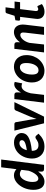

<svg xmlns="http://www.w3.org/2000/svg" viewBox="1253 -2039 794 3340"><g transform="rotate(-90 1650.0 -369.0)"><path d="M379 0Q366 0 357.2 -3.5Q348.5 -7 343.5 -13Q338.5 -19 336.5 -27Q334.5 -35 334.5 -44.5L336.5 -103Q300.5 -51.5 255.8 -22Q211 7.5 160.5 7.5Q128.5 7.5 102 -4Q75.5 -15.5 56.8 -39.2Q38 -63 27.8 -99.5Q17.5 -136 17.5 -186Q17.5 -230 26.8 -272.2Q36 -314.5 52.8 -352Q69.5 -389.5 92.8 -421Q116 -452.5 143.8 -475.2Q171.5 -498 203.2 -510.8Q235 -523.5 269 -523.5Q302.5 -523.5 329.5 -511.8Q356.5 -500 376.5 -480L410 -745.5H545L452.5 0ZM215 -99Q233 -99 252.5 -112.2Q272 -125.5 290 -148.5Q308 -171.5 323.5 -202.5Q339 -233.5 350 -269L365.5 -392.5Q349.5 -407.5 329.5 -414Q309.5 -420.5 290.5 -420.5Q260.5 -420.5 235.5 -401.2Q210.5 -382 192.5 -350.8Q174.5 -319.5 164.5 -279.8Q154.5 -240 154.5 -199.5Q154.5 -148 170.5 -123.5Q186.5 -99 215 -99Z M1006 -392.5Q1006 -358 992 -329Q978 -300 943 -277Q908 -254 848 -237.8Q788 -221.5 696.5 -212.5V-211.5Q696.5 -97 793 -97Q825 -97 845.2 -105.2Q865.5 -113.5 880 -123.2Q894.5 -133 906.8 -141.2Q919 -149.5 935 -149.5Q942 -149.5 948.2 -146.2Q954.5 -143 959.5 -137.5L994.5 -95.5Q967.5 -68.5 942 -49.2Q916.5 -30 889 -17.2Q861.5 -4.5 831.5 1.5Q801.5 7.5 765.5 7.5Q720 7.5 682.5 -8Q645 -23.5 618.2 -51.8Q591.5 -80 576.8 -119.8Q562 -159.5 562 -208.5Q562 -249.5 571 -288.5Q580 -327.5 597 -362.5Q614 -397.5 638.2 -426.8Q662.5 -456 693.5 -477.2Q724.5 -498.5 761.2 -510.5Q798 -522.5 839.5 -522.5Q880 -522.5 911.2 -510.8Q942.5 -499 963.5 -480.2Q984.5 -461.5 995.2 -438.5Q1006 -415.5 1006 -392.5ZM831.5 -428Q809.5 -428 790 -418.8Q770.5 -409.5 754.5 -392.8Q738.5 -376 726.5 -352.2Q714.5 -328.5 707 -299.5Q762.5 -307.5 796.8 -316.8Q831 -326 849.8 -337Q868.5 -348 875 -360.5Q881.5 -373 881.5 -387.5Q881.5 -394.5 878.5 -401.8Q875.5 -409 869.5 -414.8Q863.5 -420.5 854 -424.2Q844.5 -428 831.5 -428Z M1047.5 -515.5H1161Q1175.5 -515.5 1183.8 -508.5Q1192 -501.5 1194.5 -490.5L1239 -235.5Q1243 -208.5 1246 -182.8Q1249 -157 1250.5 -131Q1267 -182 1289 -235.5L1397 -490.5Q1402 -501.5 1412 -508.5Q1422 -515.5 1434.5 -515.5H1543.5L1291 0H1175Z M1534 0 1596.5 -516H1667.5Q1689 -516 1701 -505.5Q1713 -495 1713 -472L1711 -400.5Q1730.5 -436.5 1752.2 -462Q1774 -487.5 1797.5 -501.8Q1821 -516 1845.5 -518.2Q1870 -520.5 1895 -509.5L1870 -380Q1840.5 -392.5 1814.5 -390.5Q1788.5 -388.5 1766.8 -370.5Q1745 -352.5 1727.5 -318Q1710 -283.5 1697 -231L1669.5 0Z M2099 -96Q2128 -96 2151 -113Q2174 -130 2190 -158.8Q2206 -187.5 2214.8 -225.5Q2223.5 -263.5 2223.5 -306Q2223.5 -366 2205 -392.8Q2186.5 -419.5 2147.5 -419.5Q2119 -419.5 2095.8 -402.8Q2072.5 -386 2056.5 -357.5Q2040.5 -329 2031.8 -290.8Q2023 -252.5 2023 -210Q2023 -151 2041.5 -123.5Q2060 -96 2099 -96ZM2087 7.5Q2044 7.5 2007 -6.8Q1970 -21 1943 -48.5Q1916 -76 1900.8 -116.5Q1885.5 -157 1885.5 -209Q1885.5 -276.5 1907.5 -334.2Q1929.5 -392 1967 -434Q2004.5 -476 2054.5 -499.8Q2104.5 -523.5 2160 -523.5Q2203 -523.5 2239.8 -509.2Q2276.5 -495 2303.5 -467.2Q2330.5 -439.5 2346 -399Q2361.5 -358.5 2361.5 -306.5Q2361.5 -239.5 2339.5 -182Q2317.5 -124.5 2279.8 -82.5Q2242 -40.5 2192.2 -16.5Q2142.5 7.5 2087 7.5Z M2408 0 2470 -516H2540.5Q2562 -516 2574 -505.5Q2586 -495 2586 -472L2584.5 -417.5Q2623 -471.5 2668.8 -497.5Q2714.5 -523.5 2764 -523.5Q2796 -523.5 2822 -510.5Q2848 -497.5 2865.2 -472.5Q2882.5 -447.5 2889.5 -411Q2896.5 -374.5 2890.5 -327.5L2851.5 0H2714L2752.5 -327.5Q2758.5 -374 2748 -393.2Q2737.5 -412.5 2711 -412.5Q2692 -412.5 2672 -401.2Q2652 -390 2633.5 -369.5Q2615 -349 2599.5 -320Q2584 -291 2574.5 -255.5L2546 0Z M2991 -108Q2991 -111.5 2991 -116.2Q2991 -121 2991.8 -130.2Q2992.5 -139.5 2994.2 -154.8Q2996 -170 2999 -194.5L3026.5 -416.5H2981.5Q2971.5 -416.5 2965.2 -423.5Q2959 -430.5 2961 -444.5L2967.5 -498.5L3045.5 -513.5L3088 -647Q3095 -669.5 3118.5 -669.5H3192.5L3173 -512.5H3293.5L3282 -416.5H3161.5L3135 -202Q3132.5 -181.5 3131 -169.5Q3129.5 -157.5 3128.8 -151Q3128 -144.5 3128 -142.2Q3128 -140 3128 -139Q3128 -121.5 3136 -111.2Q3144 -101 3160 -101Q3169 -101 3175.5 -103.2Q3182 -105.5 3186.8 -108.2Q3191.5 -111 3195.5 -113.2Q3199.5 -115.5 3204 -115.5Q3210.5 -115.5 3213.5 -112.8Q3216.5 -110 3219.5 -103.5L3249.5 -37.5Q3220.5 -15 3186 -3.5Q3151.5 8 3116.5 8Q3059.5 8 3026.2 -22.8Q2993 -53.5 2991 -108Z"/></g></svg>

Font: Lato Heavy
Style: Italic
Weight: 800
Italic angle: -7°
Designer: Lukasz Dziedzic
Foundry: tyPoland Lukasz Dziedzic
Version: Version 2.007; 2014-02-27